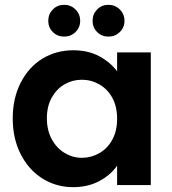

<svg xmlns="http://www.w3.org/2000/svg" viewBox="-20 -773 718 802"><path d="M33.2 -278.8Q33.2 -362.8 66.7 -428Q100.1 -493.2 157.5 -528.1Q214.8 -563 286.1 -563Q348.1 -563 394.5 -538.1Q440.9 -513.2 469.2 -475.1V-554.2H609.9V0H469.2V-81.1Q442.4 -42 394.8 -16.6Q347.2 8.8 285.2 8.8Q215.3 8.8 157.7 -27.1Q100.1 -63 66.7 -128.4Q33.2 -193.8 33.2 -278.8ZM175.8 -278.8Q175.8 -229 196.3 -191.4Q216.8 -153.8 250.5 -133.8Q284.2 -113.8 321.8 -113.8Q360.8 -113.8 395 -133.3Q429.2 -152.8 449.2 -189.5Q469.2 -226.1 469.2 -276.9Q469.2 -328.1 449.2 -364.5Q429.2 -400.9 395 -420.4Q360.8 -439.9 321.8 -439.9Q282.7 -439.9 249.8 -420.9Q216.8 -401.9 196.3 -365.5Q175.8 -329.1 175.8 -278.8ZM181.6 -686Q181.6 -713.9 200.7 -733.4Q219.7 -752.9 248 -752.9Q275.9 -752.9 295.4 -733.4Q314.9 -713.9 314.9 -686Q314.9 -658.2 295.4 -639.2Q275.9 -620.1 248 -620.1Q219.7 -620.1 200.7 -639.2Q181.6 -658.2 181.6 -686ZM366.7 -686Q366.7 -713.9 385.7 -733.4Q404.8 -752.9 433.1 -752.9Q460.9 -752.9 480.5 -733.4Q500 -713.9 500 -686Q500 -658.2 480.5 -639.2Q460.9 -620.1 433.1 -620.1Q404.8 -620.1 385.7 -639.2Q366.7 -658.2 366.7 -686Z"/></svg>

Font: Poppins SemiBold
Style: Regular
Weight: 600
Designer: Ninad Kale (Devanagari), Jonny Pinhorn (Latin)
Foundry: Indian Type Foundry
Version: 4.004